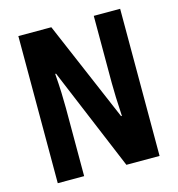

<svg xmlns="http://www.w3.org/2000/svg" viewBox="-106 -807 835 900"><g transform="rotate(-15 311.0 -357.0)"><path d="M558 0H397L189 -498H185Q189 -446 190.5 -404Q192 -362 192 -331V0H64V-714H224L432 -227H436Q433 -277 431.5 -317.5Q430 -358 430 -389V-714H558Z"/></g></svg>

Font: Noto Sans Lao UI ExtCond
Style: Bold
Weight: 700
Width: 2
Designer: Monotype Design Team
Foundry: Monotype Imaging Inc.
Version: Version 2.000; ttfautohint (v1.8.4.7-5d5b)